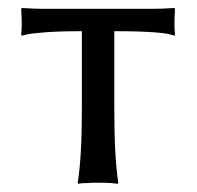

<svg xmlns="http://www.w3.org/2000/svg" viewBox="-20 -451 486 474"><path d="M182.1 -374Q126.5 -374 89.6 -371.1Q52.7 -368.2 43.5 -365.2L34.2 -362.8L32.2 -366.2Q35.2 -388.7 32.2 -429.2L34.2 -431.2Q64.5 -429.2 88.9 -429.2H355Q379.9 -429.2 410.2 -431.2L412.1 -429.2Q409.2 -388.7 412.1 -366.2L410.2 -362.8Q386.7 -374 262.2 -374V-180.2Q262.2 -63.5 272 0L270 2.9Q256.3 0 222.2 0Q206.5 0 194.3 1Q181.6 1 177.2 2L172.9 2.9L171.9 0Q182.1 -63.5 182.1 -180.2Z"/></svg>

Font: Linux Biolinum
Style: Regular
Weight: 400
Designer: Philipp H. Poll
Foundry: Philipp H. Poll
Version: Version 0.6.4